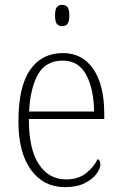

<svg xmlns="http://www.w3.org/2000/svg" viewBox="-20 -762 499 792"><path d="M248 10Q160 10 108 -61Q56 -132 56 -262Q56 -404 104 -473.5Q152 -543 240 -543Q320 -543 365 -477Q410 -411 410 -294V-271H99Q99 -146 140.5 -84Q182 -22 252 -22Q303 -22 335 -47.5Q367 -73 383 -106Q394 -100 394 -84Q394 -66 377.5 -44Q361 -22 328.5 -6Q296 10 248 10ZM368 -302Q367 -395 335.5 -453.5Q304 -512 239 -512Q169 -512 137 -455.5Q105 -399 100 -302ZM236 -654Q223 -654 215 -663Q207 -672 207 -698Q207 -724 215 -733Q223 -742 236 -742Q250 -742 258 -733Q266 -724 266 -698Q266 -672 258 -663Q250 -654 236 -654Z"/></svg>

Font: Noto Serif Georgian SemiCondensed ExtraLight
Style: Regular
Weight: 200
Width: 4
Designer: Monotype Design Team, Akaki Razmadze
Foundry: Google LLC
Version: Version 2.003; ttfautohint (v1.8.4.7-5d5b)